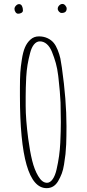

<svg xmlns="http://www.w3.org/2000/svg" viewBox="-20 -956 450 997"><path d="M299.8 -888.7Q326.2 -888.7 326.2 -911.6Q326.2 -919.4 319.3 -927.5Q312.5 -935.5 304.2 -935.5Q294.9 -935.5 287.4 -927.7Q279.8 -919.9 279.8 -910.6Q279.8 -902.8 286.1 -895.8Q292.5 -888.7 299.8 -888.7ZM74.2 -884.8Q84 -884.8 91.6 -889.4Q99.1 -894 99.1 -901.9Q99.1 -915.5 94 -925Q88.9 -934.6 79.1 -934.6Q70.3 -934.6 62.7 -926.5Q55.2 -918.5 55.2 -909.7Q55.2 -900.4 60.8 -892.6Q66.4 -884.8 74.2 -884.8ZM222.2 21Q260.3 21 281.7 -15.1Q293.5 -35.6 300.8 -54.9Q308.1 -74.2 312.5 -101.6Q317.9 -135.3 320.1 -156.2Q322.3 -177.2 323.7 -206.5Q325.2 -249 325.2 -298.8V-301.8Q325.2 -436 301.3 -605Q298.8 -624 293.5 -652.3Q288.6 -674.3 279.5 -696.8Q270.5 -719.2 259.3 -732.9Q246.6 -748.5 226.6 -757.8Q206.5 -767.1 182.1 -767.1Q156.2 -767.1 138.2 -750.5Q120.1 -734.4 109.6 -709.7Q99.1 -685.1 93.3 -646Q87.4 -610.4 85.4 -578.1Q83.5 -545.9 83.5 -500.5V-460Q83.5 21 222.2 21ZM249.5 -687.5Q261.7 -657.2 269.8 -628.4Q277.8 -599.6 282.2 -563.5L283.7 -550.3Q292 -478 294.4 -423.3Q295.9 -372.1 295.9 -323.2V-318.8Q295.9 -278.3 293 -214.4Q290 -147 273.9 -76.7Q266.6 -43.9 253.4 -25.4Q240.2 -6.8 224.1 -6.8Q198.7 -6.8 178.2 -42Q158.7 -74.7 147 -122.3Q135.3 -169.9 126.5 -236.3Q113.3 -337.9 113.3 -405.8V-454.6Q113.3 -497.1 116.2 -556.2Q118.2 -590.3 123 -619.4Q127.9 -648.4 136.2 -680.2Q143.6 -709.5 156.7 -725.3Q169.9 -741.2 187 -741.2Q206.5 -741.2 222.7 -727.3Q238.8 -713.4 249.5 -687.5Z"/></svg>

Font: Amatica SC
Style: Regular
Weight: 400
Version: Version 2.000